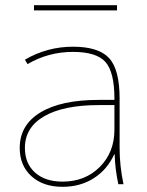

<svg xmlns="http://www.w3.org/2000/svg" viewBox="-20 -710 567 740"><path d="M111 -670V-690H431V-670ZM422 -115H420Q394 -57 342 -23.5Q290 10 221 10Q146 10 101 -31Q56 -72 56 -140Q56 -228 135.5 -276.5Q215 -325 361 -325H421V-330Q421 -432 386.5 -471Q352 -510 261 -510Q167 -510 86 -463L76 -480Q162 -530 261 -530Q360 -530 400.5 -486Q441 -442 441 -330V-140Q441 -70 456 0H436Q423 -62 422 -115ZM76 -140Q76 -80 115 -45Q154 -10 221 -10Q308 -10 364.5 -66.5Q421 -123 421 -210V-305H361Q225 -305 150.5 -262Q76 -219 76 -140Z"/></svg>

Font: M PLUS 1p Thin
Style: Regular
Weight: 250
Version: Version 1.062